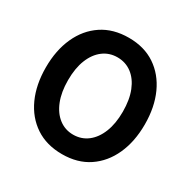

<svg xmlns="http://www.w3.org/2000/svg" viewBox="-161 -867 1028 1035"><g transform="rotate(30 353.0 -350.0)"><path d="M354 12Q257 12 188 -34Q119 -80 82 -161.5Q45 -243 45 -350Q45 -457 82 -538.5Q119 -620 188 -666Q257 -712 354 -712Q450 -712 518.5 -666Q587 -620 624 -538.5Q661 -457 661 -350Q661 -243 624 -161.5Q587 -80 518.5 -34Q450 12 354 12ZM353 -109Q404 -109 442.5 -138.5Q481 -168 502.5 -222Q524 -276 524 -350Q524 -425 502.5 -478.5Q481 -532 442.5 -561Q404 -590 353 -590Q303 -590 264.5 -561Q226 -532 204.5 -478.5Q183 -425 183 -350Q183 -276 204.5 -222Q226 -168 264.5 -138.5Q303 -109 353 -109Z"/></g></svg>

Font: DM Sans 17pt
Style: Bold
Weight: 700
Version: Version 4.004;gftools[0.9.30]